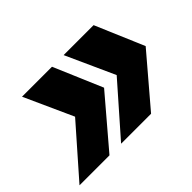

<svg xmlns="http://www.w3.org/2000/svg" viewBox="-119 -669 829 829"><g transform="rotate(-45 295.0 -255.0)"><path d="M-28 -32 168 -255 67 -478H250L345 -255L155 -32ZM226 -32 422 -255 321 -478H504L599 -255L409 -32Z"/></g></svg>

Font: Wix Madefor Text ExtraBold
Style: Italic
Weight: 800
Italic angle: -12°
Designer: Dalton Maag Ltd
Foundry: Dalton Maag Ltd
Version: Version 3.100